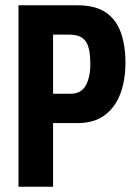

<svg xmlns="http://www.w3.org/2000/svg" viewBox="-20 -707 506 727"><path d="M50 0V-687H272Q341 -687 380.5 -660Q420 -633 437.5 -584Q455 -535 455 -470Q455 -403 435.5 -351.5Q416 -300 376 -270.5Q336 -241 274 -241H181V0ZM181 -352H247Q287 -352 304.5 -383Q322 -414 322 -465Q322 -505 314.5 -529.5Q307 -554 289.5 -565Q272 -576 241 -576H181Z"/></svg>

Font: Archivo ExtraCondensed
Style: Bold
Weight: 700
Width: 2
Designer: Hector Gatti
Foundry: Omnibus-Type
Version: Version 2.001